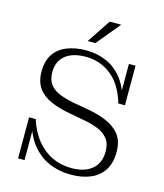

<svg xmlns="http://www.w3.org/2000/svg" viewBox="-129 -983 935 1092"><g transform="rotate(15 338.5 -437.0)"><path d="M390 12Q321 12 261 -14Q201 -40 157.5 -96Q114 -152 95 -242H117Q140 -170 180 -121.5Q220 -73 272 -49Q324 -25 384 -25Q462 -25 505.5 -61.5Q549 -98 549 -166Q549 -214 526.5 -241.5Q504 -269 466.5 -284Q429 -299 383 -307L297 -323Q235 -334 185.5 -354.5Q136 -375 107.5 -413Q79 -451 79 -513Q79 -575 106 -615Q133 -655 182.5 -674.5Q232 -694 296 -694Q359 -694 415 -669.5Q471 -645 512 -591Q553 -537 570 -449H548Q517 -555 451.5 -606.5Q386 -658 303 -658Q225 -658 182 -623.5Q139 -589 139 -524Q139 -480 159.5 -453Q180 -426 216 -411.5Q252 -397 297 -388L383 -373Q448 -362 499.5 -340.5Q551 -319 580.5 -281Q610 -243 610 -179Q610 -115 583 -72.5Q556 -30 506.5 -9Q457 12 390 12ZM78 0V-242H95L116 -202V0ZM570 -449 548 -490V-682H587V-449ZM288 -747 380 -886H448L333 -747Z"/></g></svg>

Font: Montagu Slab 144pt Light
Style: Regular
Weight: 300
Designer: Florian Karsten
Foundry: Florian Karsten
Version: Version 1.000